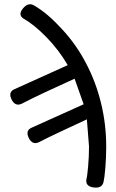

<svg xmlns="http://www.w3.org/2000/svg" viewBox="-20 -698 538 893"><path d="M462 146Q456 179 416 174Q376 169 382 135Q386 121 390 75Q394 29 394 -17L384 -143Q321 -114 260 -85Q200 -57 162 -37Q131 -22 114 -56Q97 -91 127 -104L369 -213L327 -332Q258 -301 192 -270Q126 -239 82 -216Q51 -201 34 -235Q17 -270 47 -283L295 -395Q253 -467 195 -526Q137 -585 90 -611Q62 -629 87 -659Q113 -690 141 -671Q200 -637 267 -564Q335 -491 380 -404Q426 -317 450 -218Q474 -120 474 -16Q474 35 470 82Q466 130 462 146Z"/></svg>

Font: Swei Gothic CJK TC Regular
Style: Regular
Weight: 400
Version: Version 2.129